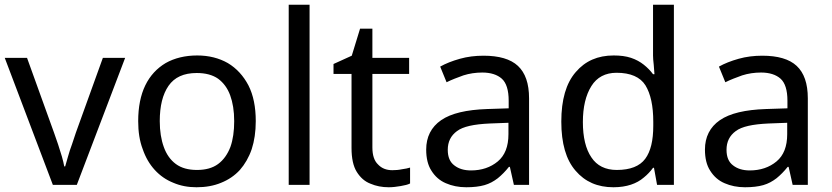

<svg xmlns="http://www.w3.org/2000/svg" viewBox="-20 -780 3509 810"><path d="M304 0H203L0 -536H94L208 -220C213 -205 219 -189 225 -171C231 -153 236 -136 241 -120C246 -103 249 -89 251 -78H255C258 -89 262 -103 267 -120C272 -137 277 -154 284 -172C290 -190 295 -206 300 -220L414 -536H508L304 0Z M1059 -269C1059 -224 1053 -185 1042 -151C1030 -116 1013 -87 992 -63C970 -39 943 -21 913 -9C882 4 847 10 809 10C774 10 741 4 711 -9C681 -21 655 -39 633 -63C611 -87 594 -116 582 -151C569 -185 563 -224 563 -269C563 -328 573 -379 593 -420C613 -461 642 -492 679 -514C716 -535 761 -546 812 -546C861 -546 904 -535 941 -514C978 -492 1007 -460 1028 -420C1049 -379 1059 -328 1059 -269ZM654 -269C654 -227 660 -190 671 -160C682 -129 699 -105 722 -88C745 -71 775 -63 811 -63C847 -63 877 -71 900 -88C923 -105 940 -129 952 -160C963 -191 968 -227 968 -269C968 -312 962 -348 951 -378C940 -408 923 -431 900 -448C877 -464 847 -472 810 -472C755 -472 716 -454 691 -418C666 -382 654 -332 654 -269Z M1286 -760V0H1198V-760H1286Z M1635 -62C1648 -62 1662 -63 1676 -66C1690 -68 1701 -70 1710 -73V-6C1701 -1 1687 2 1670 5C1653 8 1636 10 1620 10C1592 10 1566 5 1543 -5C1519 -14 1500 -31 1485 -55C1470 -79 1463 -113 1463 -156V-468H1387V-510L1464 -545L1499 -659H1551V-536H1706V-468H1551V-158C1551 -125 1559 -101 1575 -86C1590 -70 1610 -62 1635 -62Z M2020 -545C2085 -545 2134 -531 2165 -502C2196 -473 2212 -428 2212 -365V0H2148L2131 -76H2127C2112 -57 2096 -41 2080 -28C2063 -15 2045 -5 2024 1C2003 7 1977 10 1947 10C1915 10 1886 4 1861 -7C1835 -18 1815 -36 1800 -60C1785 -83 1778 -113 1778 -149C1778 -202 1799 -244 1841 -273C1883 -302 1948 -317 2035 -320L2126 -323V-355C2126 -400 2116 -431 2097 -448C2078 -465 2050 -474 2015 -474C1987 -474 1960 -470 1935 -462C1910 -453 1886 -444 1864 -433L1837 -499C1860 -512 1888 -523 1920 -532C1952 -541 1985 -545 2020 -545ZM2125 -262 2046 -259C1979 -256 1933 -246 1908 -227C1882 -208 1869 -182 1869 -148C1869 -118 1878 -96 1897 -82C1915 -68 1938 -61 1967 -61C2012 -61 2050 -74 2080 -99C2110 -124 2125 -162 2125 -214V-262Z M2568 10C2501 10 2448 -13 2408 -60C2368 -106 2348 -175 2348 -267C2348 -359 2368 -429 2409 -476C2449 -523 2502 -546 2569 -546C2597 -546 2621 -543 2642 -536C2663 -529 2681 -519 2696 -507C2711 -495 2724 -482 2735 -467H2741C2740 -476 2739 -489 2738 -506C2736 -523 2735 -536 2735 -546V-760H2823V0H2752L2739 -72H2735C2724 -57 2711 -43 2696 -31C2681 -18 2663 -8 2642 -1C2621 6 2596 10 2568 10ZM2582 -63C2639 -63 2679 -79 2702 -110C2725 -141 2736 -187 2736 -250V-266C2736 -333 2725 -384 2703 -420C2681 -455 2640 -473 2581 -473C2534 -473 2498 -454 2475 -417C2451 -379 2439 -328 2439 -265C2439 -201 2451 -151 2475 -116C2498 -81 2534 -63 2582 -63Z M3196 -545C3261 -545 3310 -531 3341 -502C3372 -473 3388 -428 3388 -365V0H3324L3307 -76H3303C3288 -57 3272 -41 3256 -28C3239 -15 3221 -5 3200 1C3179 7 3153 10 3123 10C3091 10 3062 4 3037 -7C3011 -18 2991 -36 2976 -60C2961 -83 2954 -113 2954 -149C2954 -202 2975 -244 3017 -273C3059 -302 3124 -317 3211 -320L3302 -323V-355C3302 -400 3292 -431 3273 -448C3254 -465 3226 -474 3191 -474C3163 -474 3136 -470 3111 -462C3086 -453 3062 -444 3040 -433L3013 -499C3036 -512 3064 -523 3096 -532C3128 -541 3161 -545 3196 -545ZM3301 -262 3222 -259C3155 -256 3109 -246 3084 -227C3058 -208 3045 -182 3045 -148C3045 -118 3054 -96 3073 -82C3091 -68 3114 -61 3143 -61C3188 -61 3226 -74 3256 -99C3286 -124 3301 -162 3301 -214V-262Z"/></svg>

Font: NameLogos Sans
Style: Regular
Weight: 500
Version: Version 0.1